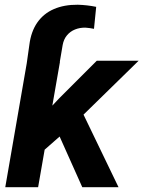

<svg xmlns="http://www.w3.org/2000/svg" viewBox="-20 -782 599 802"><path d="M230.5 -523.9 139.2 0H2L92.8 -523.9ZM559.1 -528.3 291 -266.1 147.5 -140.1 113.3 -250 226.6 -370.6 384.3 -528.3ZM323.7 0 211.9 -250 315.9 -330.1 475.1 0ZM227.1 -507.8H90.3L102.5 -593.8Q109.4 -649.9 135.7 -687.7Q162.1 -725.6 205.1 -744.1Q248 -762.7 304.7 -762.2Q324.2 -761.7 343.5 -759.5Q362.8 -757.3 381.8 -753.4L372.6 -661.6Q363.8 -663.1 355.2 -664.6Q346.7 -666 337.4 -666.5Q313.5 -667 293.5 -658.9Q273.4 -650.9 259.8 -634.5Q246.1 -618.2 241.7 -593.8Z"/></svg>

Font: Roboto
Style: Bold Italic
Weight: 700
Italic angle: -12°
Designer: Christian Robertson
Foundry: Google
Version: Version 3.0